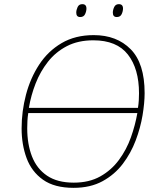

<svg xmlns="http://www.w3.org/2000/svg" viewBox="-20 -894 756 924"><path d="M334 10Q242 10 187 -29Q132 -68 108 -133Q84 -198 84 -276Q84 -358 105 -438Q126 -518 168.5 -583Q211 -648 276.5 -686.5Q342 -725 431 -725Q542 -725 609 -657Q676 -589 676 -446Q676 -399 666 -339Q656 -279 633 -218Q610 -157 571 -105.5Q532 -54 473.5 -22Q415 10 334 10ZM644 -375Q647 -394 648 -411.5Q649 -429 649 -445Q649 -563 595.5 -631.5Q542 -700 429 -700Q356 -700 302 -672Q248 -644 211 -597Q174 -550 151.5 -492.5Q129 -435 119 -375ZM335 -15Q409 -15 462.5 -45Q516 -75 552.5 -124.5Q589 -174 610 -233Q631 -292 641 -350H116Q113 -331 112 -312.5Q111 -294 111 -277Q111 -200 134 -141Q157 -82 206.5 -48.5Q256 -15 335 -15ZM542 -812Q523 -812 523 -833Q523 -846 529.5 -860Q536 -874 552 -874Q572 -874 572 -853Q572 -840 565.5 -826Q559 -812 542 -812ZM366 -812Q347 -812 347 -833Q347 -846 353.5 -860Q360 -874 376 -874Q396 -874 396 -853Q396 -840 389.5 -826Q383 -812 366 -812Z"/></svg>

Font: Noto Sans Thin
Style: Italic
Weight: 100
Italic angle: -12°
Designer: Monotype Design Team
Foundry: Monotype Imaging Inc.
Version: Version 2.013; ttfautohint (v1.8.4.7-5d5b)